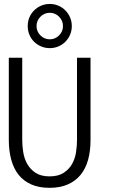

<svg xmlns="http://www.w3.org/2000/svg" viewBox="-20 -925 586 957"><path d="M431.2 -227.1Q431.2 -172.9 419.2 -128.9Q407.2 -85 382.1 -54Q356.9 -22.9 318.4 -5.9Q279.8 11.2 227.1 11.2Q173.8 11.2 135.5 -5.9Q97.2 -22.9 72.5 -54Q47.9 -85 35.9 -129.4Q23.9 -173.8 23.9 -228V-637.2H90.8V-227.1Q90.8 -198.2 95.9 -166Q101.1 -133.8 116 -107.4Q130.9 -81.1 157.5 -63.5Q184.1 -45.9 227.1 -45.9Q270 -45.9 297.1 -63.5Q324.2 -81.1 339.1 -107.4Q354 -133.8 358.9 -166Q363.8 -198.2 363.8 -227.1V-637.2H431.2ZM118.2 -794.9Q118.2 -818.4 126.5 -838.1Q134.8 -857.9 149.9 -873Q165 -888.2 185.1 -896.7Q205.1 -905.3 228 -905.3Q251 -905.3 271 -896.7Q291 -888.2 305.9 -873Q320.8 -857.9 329.3 -838.1Q337.9 -818.4 337.9 -794.9Q337.9 -772 329.3 -752Q320.8 -731.9 305.9 -717Q291 -702.1 271 -693.6Q251 -685.1 228 -685.1Q205.1 -685.1 185.1 -693.6Q165 -702.1 149.9 -717Q134.8 -731.9 126.5 -752Q118.2 -772 118.2 -794.9ZM162.1 -794.9Q162.1 -768.1 181.6 -748.5Q201.2 -729 228 -729Q254.9 -729 274.4 -748.5Q293.9 -768.1 293.9 -794.9Q293.9 -822.3 274.4 -841.8Q254.9 -861.3 228 -861.3Q201.2 -861.3 181.6 -841.8Q162.1 -822.3 162.1 -794.9Z"/></svg>

Font: Anonymous Pro
Style: Regular
Weight: 400
Monospace: yes
Designer: Mark Simonson
Version: Version 1.003